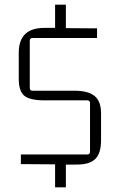

<svg xmlns="http://www.w3.org/2000/svg" viewBox="-20 -719 516 819"><path d="M215 80V-18L69 -19V-60H352Q364 -60 364 -72V-279Q364 -291 352 -291H168Q109 -291 84.5 -310Q60 -329 60 -383V-494Q60 -602 173 -600H215V-699H261V-599L394 -598V-557H119Q107 -557 107 -545V-344Q107 -332 119 -332H298Q356 -332 383.5 -309.5Q411 -287 411 -236V-120Q411 -64 385.5 -40Q360 -16 303 -17H261V80Z"/></svg>

Font: Gemunu Libre ExtraLight
Style: Regular
Weight: 200
Designer: Puspanada Ekanayake, Sola Matas, Pathum Egodawatta, Kosala Senevirathne
Foundry: mooniak
Version: Version 1.100